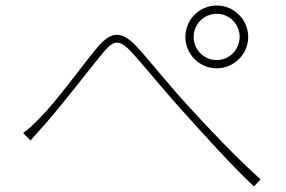

<svg xmlns="http://www.w3.org/2000/svg" viewBox="-20 -714 1040 697"><path d="M64 -231 91 -204C104 -220 127 -244 145 -265C204 -332 297 -453 351 -519C391 -567 410 -577 460 -522C506 -472 584 -375 652 -301C725 -220 822 -112 902 -37L926 -63C841 -138 728 -258 671 -321C602 -394 528 -489 476 -545C417 -609 378 -596 331 -539C274 -470 184 -345 124 -285C101 -262 84 -245 64 -231ZM683 -580C683 -626 720 -664 767 -664C813 -664 850 -626 850 -580C850 -534 813 -496 767 -496C720 -496 683 -534 683 -580ZM653 -580C653 -517 704 -466 767 -466C829 -466 881 -517 881 -580C881 -643 829 -694 767 -694C704 -694 653 -643 653 -580Z"/></svg>

Font: Harano Aji Gothic ExtraLight
Style: Regular
Weight: 250
Foundry: Masamichi Hosoda
Version: HaranoAjiGothic-ExtraLight version 20230610;ttx 4.39.4